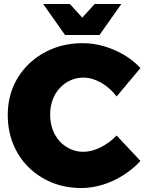

<svg xmlns="http://www.w3.org/2000/svg" viewBox="-20 -931 730 965"><path d="M566 -446Q533 -490 488 -515.5Q443 -541 399 -541Q364 -541 333.5 -527Q303 -513 280 -488Q257 -463 244.5 -429Q232 -395 232 -355Q232 -315 244.5 -280.5Q257 -246 280 -221Q303 -196 333.5 -182Q364 -168 399 -168Q440 -168 485.5 -190.5Q531 -213 566 -250L686 -122Q648 -81 599 -50Q550 -19 496 -2.5Q442 14 389 14Q308 14 241 -13.5Q174 -41 124 -90Q74 -139 46.5 -206.5Q19 -274 19 -353Q19 -431 47 -496.5Q75 -562 126.5 -611Q178 -660 246.5 -687Q315 -714 396 -714Q450 -714 503 -698.5Q556 -683 603.5 -655Q651 -627 686 -589ZM480 -755H307L197 -911H331L444 -787H343L456 -911H590Z"/></svg>

Font: Alexandria ExtraBold
Style: Regular
Weight: 800
Designer: Mohamed Gaber
Foundry: Kief Type Foundry
Version: Version 5.100